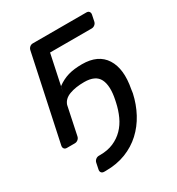

<svg xmlns="http://www.w3.org/2000/svg" viewBox="-170 -629 857 928"><g transform="rotate(-30 258.0 -165.0)"><path d="M24 -23 125 -497Q127 -507 134.5 -513.5Q142 -520 152 -520H451Q461 -520 466 -513.5Q471 -507 469 -497L462 -463Q460 -453 452 -446.5Q444 -440 434 -440H202L159 -237L167 -273Q197 -295 229.5 -304.5Q262 -314 307 -314Q397 -314 435 -254Q473 -194 453 -90L450 -69Q438 -14 412.5 33.5Q387 81 349 116Q311 151 261 170.5Q211 190 150 190H141Q130 190 125 183.5Q120 177 122 167L129 133Q131 123 139 116.5Q147 110 157 110H164Q206 110 238.5 96Q271 82 295 57.5Q319 33 334 0Q349 -33 357 -70L360 -84Q375 -156 355.5 -195Q336 -234 273 -234Q225 -234 191 -221.5Q157 -209 147 -180L114 -23Q112 -13 104 -6.5Q96 0 86 0H42Q32 0 27 -6.5Q22 -13 24 -23Z"/></g></svg>

Font: SVN-Rubik
Style: Italic
Weight: 400
Italic angle: -12°
Designer: Hubert and Fischer
Foundry: Hubert & Fischer
Version: Version 2.101; ttfautohint (v1.8.3)